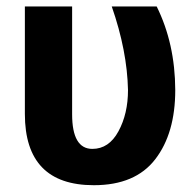

<svg xmlns="http://www.w3.org/2000/svg" viewBox="-20 -548 586 579"><path d="M263 10.5Q55 10.5 55 -204.5V-528.5H197.5V-203.5Q197.5 -99 258.5 -99Q308.5 -99 337.2 -152Q366 -205 366 -276.5Q363.5 -395 317 -528.5H452.5Q508 -416.5 508.5 -276.5Q508.5 -146 448.2 -67.8Q388 10.5 263 10.5Z"/></svg>

Font: Roberto Sans
Style: Bold
Weight: 700
Designer: Google (font) & Cristiano Sobral (main changes)
Version: Version 1.000;October 12, 2021;FontCreator 14.0.0.2814 64-bi